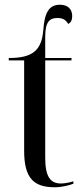

<svg xmlns="http://www.w3.org/2000/svg" viewBox="-20 -781 349 811"><path d="M211 10C243 10 274 1 290 -5V-15C269 -9 253 -6 237 -6C194 -6 171 -33 171 -114V-526H282V-536H171V-626C171 -688 189 -705 222 -705C246 -705 258 -697 268 -680C279 -685 285 -696 285 -713C285 -741 268 -761 233 -761C186 -761 168 -726 163 -655C156 -567 117 -536 17 -536V-526H82V-144C82 -29 122 10 211 10Z"/></svg>

Font: Noto Serif Display Condensed
Style: Regular
Weight: 400
Width: 3
Designer: Monotype Design Team
Foundry: Monotype Imaging Inc.
Version: Version 2.009